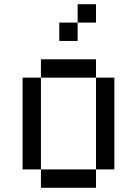

<svg xmlns="http://www.w3.org/2000/svg" viewBox="-20 -888 648 908"><path d="M347.2 -868.1H434V-781.2H347.2ZM260.4 -781.2H347.2V-694.4H260.4ZM434 -520.8H520.8V-86.8H434ZM86.8 -520.8H173.6V-86.8H86.8ZM434 -86.8V0H173.6V-86.8ZM173.6 -520.8V-607.6H434V-520.8Z"/></svg>

Font: 8-bit Operator+
Style: Regular
Weight: 400
Designer: GrandChaos9000
Foundry: Grand Chaos Productions
Version: Version 1.2.0 - April 24, 2014